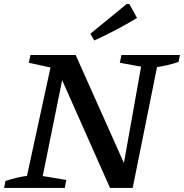

<svg xmlns="http://www.w3.org/2000/svg" viewBox="-35 -919 900 939"><path d="M559 -650H845L838 -616Q784 -598 733 -591L614 0H503L269 -527L174 -58L289 -39L282 0H-15L-8 -34Q46 -52 97 -59L212 -589L106 -612L114 -650H335L571 -122L655 -593L551 -612ZM426 -721 407 -754 584 -899H598L635 -831Q534 -770 426 -721Z"/></svg>

Font: Piazzolla Medium
Style: Italic
Weight: 500
Italic angle: -11.3°
Designer: Juan Pablo del Peral
Foundry: Huerta Tipografica
Version: Version 1.330